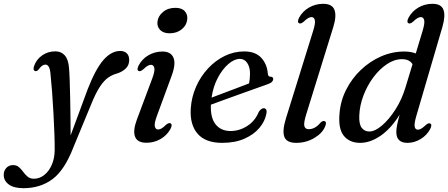

<svg xmlns="http://www.w3.org/2000/svg" viewBox="-130 -738 2349 1006"><path d="M330 -272Q371 -377 412.2 -424Q453.5 -471 500 -471Q522.5 -471 534.8 -458.2Q547 -445.5 547 -424Q547 -398.5 531.2 -381.5Q515.5 -364.5 487 -354Q460.5 -347.5 438 -332.2Q415.5 -317 393.5 -283.8Q371.5 -250.5 346.5 -188.5L254.5 34Q208.5 153.5 144.8 200.8Q81 248 -7 248Q-57.5 248 -84 228.5Q-110.5 209 -110.5 178Q-110.5 156.5 -96.8 141.8Q-83 127 -61.5 127Q-43 127 -30.8 137.8Q-18.5 148.5 -8.2 162.8Q2 177 15 187.8Q28 198.5 47.5 198.5Q77 198.5 101.8 179Q126.5 159.5 141.2 125.8Q156 92 156.5 49.5Q157 19 155.2 -32.8Q153.5 -84.5 150.2 -144Q147 -203.5 142.8 -258.8Q138.5 -314 134.5 -351.5Q130.5 -399.5 108 -399.5Q100 -399.5 92 -394.5Q84 -389.5 74.5 -376.5Q64.5 -363 54.5 -365.5Q41 -369.5 48.5 -392Q60.5 -426.5 90.8 -447.8Q121 -469 160 -469Q190.5 -469 209.2 -448Q228 -427 231.5 -383.5Q233.5 -362 235 -321.8Q236.5 -281.5 237.5 -231.2Q238.5 -181 239.2 -128.2Q240 -75.5 240 -28.5Z M758.5 -563.5Q726 -563.5 709 -581.2Q692 -599 695 -624Q698 -653.5 724 -675.2Q750 -697 789 -697Q822.5 -697 838.2 -679.2Q854 -661.5 851 -636Q848 -605.5 822.2 -584.5Q796.5 -563.5 758.5 -563.5ZM692 -130.5Q677.5 -91.5 681.2 -75.5Q685 -59.5 698.5 -59.5Q706.5 -59.5 716 -64.8Q725.5 -70 738.5 -83Q754 -96.5 763 -92Q775.5 -86 763 -62Q745 -29 711.2 -9.5Q677.5 10 637 10Q590 10 577.8 -21.5Q565.5 -53 587 -111L668 -327.5Q682.5 -366.5 678.5 -382.5Q674.5 -398.5 661 -398.5Q653 -398.5 643.8 -393.2Q634.5 -388 621 -375Q605.5 -361.5 596.5 -366Q584.5 -372 597 -396Q614.5 -429 647.8 -448.5Q681 -468 721.5 -468Q764.5 -468 778.5 -436.5Q792.5 -405 770.5 -344Z M1265.5 -141.5Q1258.5 -103 1229.5 -68.2Q1200.5 -33.5 1151.2 -11.5Q1102 10.5 1034 10.5Q946.5 10.5 905.2 -37.5Q864 -85.5 869.5 -169.5Q873.5 -229.5 897.2 -283.5Q921 -337.5 959.8 -379.2Q998.5 -421 1047.2 -444.8Q1096 -468.5 1149.5 -468.5Q1208.5 -468.5 1239 -435Q1269.5 -401.5 1273 -353.5Q1274.5 -336 1287 -336Q1301.5 -336.5 1301.5 -323.5Q1301.5 -316 1294.8 -309Q1288 -302 1269 -295.5Q1246.5 -287.5 1209.2 -274.2Q1172 -261 1129 -245.5Q1086 -230 1045.2 -215.2Q1004.5 -200.5 975 -189.5Q972 -120.5 1000 -86Q1028 -51.5 1078 -51.5Q1124 -51.5 1165.2 -77.8Q1206.5 -104 1226 -152Q1239 -171 1251.5 -171Q1260 -171 1264.5 -164Q1269 -157 1265.5 -141.5ZM1127 -429.5Q1098 -429.5 1066.8 -402.8Q1035.5 -376 1011.2 -330.2Q987 -284.5 978.5 -226.5Q1006.5 -237 1042 -250.5Q1077.5 -264 1112.8 -277.2Q1148 -290.5 1175 -301Q1179.5 -322 1180 -352.5Q1180 -386 1165.5 -407.8Q1151 -429.5 1127 -429.5Z M1616.5 -597 1475 -140.5Q1460 -93 1464.8 -77Q1469.5 -61 1487 -61Q1521.5 -61 1549.5 -95.5Q1561 -106.5 1570 -103.5Q1584 -99 1573.5 -75.5Q1559.5 -40 1516.5 -14.8Q1473.5 10.5 1422 10.5Q1372 10.5 1360 -20.8Q1348 -52 1368 -117L1511 -577Q1523.5 -617 1519.5 -632.8Q1515.5 -648.5 1502 -648.5Q1494 -648.5 1484.8 -643.2Q1475.5 -638 1462 -625Q1446.5 -611.5 1437.5 -616Q1425 -622 1437.5 -646Q1455.5 -679 1489.2 -698.5Q1523 -718 1563.5 -718Q1610 -718 1622.2 -686.8Q1634.5 -655.5 1616.5 -597Z M2188 -597 2051.5 -131Q2039.5 -90 2042.8 -74.2Q2046 -58.5 2059.5 -58.5Q2067.5 -58.5 2076.8 -63.8Q2086 -69 2099.5 -81.5Q2114.5 -95.5 2124 -91Q2136 -85 2123.5 -61Q2106 -28.5 2073.2 -9Q2040.5 10.5 2005 10.5Q1946.5 10.5 1946.5 -46.5Q1946.5 -61.5 1950.5 -82.2Q1954.5 -103 1964 -137Q1918 -63.5 1863.8 -26.5Q1809.5 10.5 1757.5 10.5Q1701 10.5 1671.2 -26.8Q1641.5 -64 1649 -143.5Q1654 -209 1683.5 -267.5Q1713 -326 1760.2 -371.2Q1807.5 -416.5 1866.2 -442.2Q1925 -468 1988.5 -468Q2023 -468 2048.5 -458L2084.5 -577Q2096.5 -617 2092.5 -632.8Q2088.5 -648.5 2075 -648.5Q2067 -648.5 2057.8 -643.2Q2048.5 -638 2035 -625Q2020 -611.5 2010.5 -616Q1998.5 -622 2011 -646Q2029 -679 2062.2 -698.5Q2095.5 -718 2136 -718Q2182 -718 2193.5 -686.8Q2205 -655.5 2188 -597ZM1752.5 -133Q1750.5 -87.5 1765.2 -68.2Q1780 -49 1805 -49Q1834.5 -49 1871.2 -80.2Q1908 -111.5 1941.8 -164Q1975.5 -216.5 1994.5 -280L2031.5 -401.5Q2015.5 -428 1976 -428Q1936.5 -428 1897.5 -402Q1858.5 -376 1826.2 -332.8Q1794 -289.5 1774.2 -237.2Q1754.5 -185 1752.5 -133Z"/></svg>

Font: Fraunces 9pt
Style: Italic
Weight: 400
Italic angle: -16°
Version: Version 1.000;[b76b70a41]